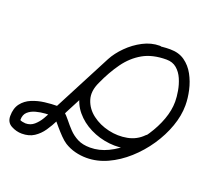

<svg xmlns="http://www.w3.org/2000/svg" viewBox="-105 -715 987 880"><g transform="rotate(20 389.0 -274.5)"><path d="M534 -573Q544 -573 551.5 -565.5Q559 -558 559 -548Q559 -538 551.5 -530.5Q544 -523 534 -523Q503 -523 471.5 -505.5Q440 -488 415 -462.5Q390 -437 376 -411Q376 -411 376 -411Q376 -411 376 -411Q341 -344 306.5 -277.5Q272 -211 237 -144Q237 -144 237 -144Q237 -144 237 -144Q224 -118 210 -89.5Q196 -61 178.5 -35.5Q161 -10 136.5 6Q112 22 77 22Q50 22 25 8.5Q0 -5 0 -36Q0 -74 18 -97.5Q36 -121 65 -133Q94 -145 127 -149Q160 -153 190 -153Q210 -153 225 -140Q240 -127 255 -108Q270 -89 288 -70Q306 -51 331 -38Q356 -25 393 -25Q437 -25 479.5 -45.5Q522 -66 559.5 -101Q597 -136 626 -179.5Q655 -223 671.5 -268.5Q688 -314 688 -356Q688 -379 683 -408Q678 -437 666.5 -463.5Q655 -490 635 -507Q615 -524 585 -524Q517 -524 470.5 -497.5Q424 -471 390.5 -424.5Q357 -378 330 -318Q307 -270 319.5 -230.5Q332 -191 367 -164.5Q402 -138 448 -127.5Q494 -117 538.5 -125.5Q583 -134 614 -166Q614 -166 614 -166Q614 -166 614 -166Q622 -173 632 -173Q642 -173 650 -166Q657 -158 657 -148Q657 -138 650 -130Q614 -95 567 -81.5Q520 -68 470 -73.5Q420 -79 376 -101Q332 -123 302.5 -158.5Q273 -194 266 -240Q259 -286 284 -340Q316 -408 356 -461Q396 -514 451 -544Q506 -574 585 -574Q627 -574 656 -553.5Q685 -533 703 -500Q721 -467 729.5 -429Q738 -391 738 -356Q738 -306 719 -252.5Q700 -199 666.5 -149.5Q633 -100 589 -60.5Q545 -21 495 2Q445 25 393 25Q365 25 337.5 18Q310 11 286 -4Q272 -13 256 -29.5Q240 -46 225.5 -63Q211 -80 201.5 -91.5Q192 -103 190 -103Q172 -103 148.5 -101.5Q125 -100 102.5 -94Q80 -88 65 -74.5Q50 -61 50 -36Q50 -32 62 -30Q74 -28 77 -28Q101 -28 118.5 -43Q136 -58 149 -80Q162 -102 172.5 -125.5Q183 -149 193 -167Q193 -167 193 -167Q193 -167 193 -167Q228 -234 262.5 -300.5Q297 -367 332 -434Q332 -434 332 -434Q332 -434 332 -434Q332 -434 332 -434Q350 -468 382 -500Q414 -532 453.5 -552.5Q493 -573 534 -573Q534 -573 534 -573Q534 -573 534 -573Z"/></g></svg>

Font: FRB American Cursive Semibold
Style: Italic
Weight: 600
Italic angle: -25°
Version: Version 2.0;Modular Font Editor K font №1